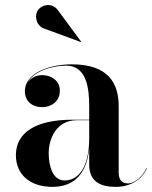

<svg xmlns="http://www.w3.org/2000/svg" viewBox="-20 -719 593 749"><path d="M156.5 -606 295.5 -555 296.5 -556.5 207.5 -677C184 -712 141.5 -700.5 127.5 -678.5C112 -654 123.5 -614.5 156.5 -606ZM262.5 -252C120.5 -252 42 -202.5 42 -113.5C42 -37.5 98 10 184.5 10C273.5 10 318.5 -46.5 328 -139.5V-76.5C328 -8 375.5 10 431.5 10C488 10 534 -18 553 -62.5L551.5 -63.5C534 -24.5 501 -3.5 479.5 -3.5C451.5 -3.5 443 -22.5 443 -45.5V-304.5C443 -392 405 -468 260 -468C169 -468 77 -432 77 -363.5C77 -324 106 -301 144 -301C179 -301 213.5 -322 213.5 -365.5C213.5 -404.5 180 -426 144 -426C121 -426 98.5 -414.5 86.5 -395C109.5 -439.5 180 -463 237.5 -463C317.5 -463 328 -376.5 328 -304.5V-252ZM232 -15C184.5 -15 170 -73 170 -122C170 -174 197.5 -250 279.5 -250H328V-180.5C328 -64 284.5 -15 232 -15Z"/></svg>

Font: Bodoni* 96pt Medium
Style: Regular
Weight: 500
Version: Version 2.3